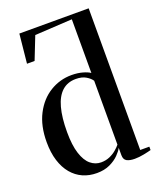

<svg xmlns="http://www.w3.org/2000/svg" viewBox="-152 -908 828 1010"><g transform="rotate(-20 262.0 -403.0)"><path d="M214.5 11Q171.5 11 136.2 -4.8Q101 -20.5 75 -51.5Q49 -82.5 34.8 -127.8Q20.5 -173 20.5 -232.5Q20.5 -323 53.8 -387.2Q87 -451.5 142.5 -485.5Q198 -519.5 263.5 -519.5Q298 -519.5 325.8 -511.5Q353.5 -503.5 366 -494V-794.5L157 -782.5L107 -655.5H64.5L81 -818.5H469V-25.5H520V-6.5Q504 -2 477.8 3.2Q451.5 8.5 427 8.5Q399 8.5 382.8 -0.2Q366.5 -9 366.5 -33.5V-75Q359 -59.5 339 -39Q319 -18.5 287.8 -3.8Q256.5 11 214.5 11ZM254 -34.5Q281 -34.5 303 -44.2Q325 -54 341 -67.8Q357 -81.5 366 -93V-450.5Q356 -466 334 -479.2Q312 -492.5 277.5 -492.5Q231 -492.5 200.2 -464.5Q169.5 -436.5 154.5 -381.5Q139.5 -326.5 139.5 -246Q139.5 -171 154.8 -124.2Q170 -77.5 196 -56Q222 -34.5 254 -34.5Z"/></g></svg>

Font: Merriweather 144pt Medium
Style: Regular
Weight: 500
Version: Version 2.100